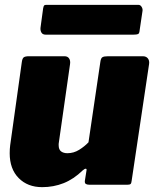

<svg xmlns="http://www.w3.org/2000/svg" viewBox="-20 -762 641 792"><path d="M154 10Q94 10 57 -27.5Q20 -65 20 -130Q20 -138 20.5 -147Q21 -156 22 -163L70 -506Q72 -521 78 -525.5Q84 -530 100 -530H246Q259 -530 265 -521Q271 -512 269 -498L223 -176Q222 -172 222 -168.5Q222 -165 222 -163Q222 -145 232 -137.5Q242 -130 258 -130Q284 -130 306.5 -144Q329 -158 345 -175L394 -507Q396 -522 402.5 -526Q409 -530 426 -530H569Q583 -530 590 -521Q597 -512 595 -498L523 -16Q522 -6 518.5 -3Q515 0 506 0H348Q340 0 334.5 -3Q329 -6 330 -16L337 -60Q338 -66 333.5 -66Q329 -66 321 -59Q284 -23 242.5 -6.5Q201 10 154 10ZM568 -718 556 -637Q555 -624 549.5 -621.5Q544 -619 529 -619H169Q156 -619 151 -627.5Q146 -636 147 -647L158 -728Q160 -738 162.5 -740Q165 -742 172 -742H551Q559 -742 564 -734Q569 -726 568 -718Z"/></svg>

Font: Libre Franklin Black
Style: Italic
Weight: 900
Italic angle: -8°
Designer: Pablo Impallari, Rodrigo Fuenzalida, Nhung Nguyen
Foundry: Impallari Type
Version: Version 3.000